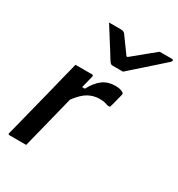

<svg xmlns="http://www.w3.org/2000/svg" viewBox="-195 -964 1011 1090"><g transform="rotate(30 310.5 -418.5)"><path d="M408 -635H339Q332 -635 327 -639Q322 -643 313 -657Q308 -666 295 -686.5Q282 -707 265 -734Q248 -761 231 -788Q214 -815 200 -837H278Q296 -837 305 -826Q313 -815 332.5 -788Q352 -761 382 -720H389Q437 -759 470.5 -787Q504 -815 532 -837H612Q623 -837 621 -828Q620 -824 615.5 -819.5Q611 -815 594 -800Q579 -787 553.5 -764Q528 -741 499.5 -716Q471 -691 446.5 -669Q422 -647 408 -635ZM140 0H31Q20 0 23 -11Q25 -17 33 -48.5Q41 -80 53 -128Q65 -176 79 -231Q93 -286 106.5 -339.5Q120 -393 130 -435Q138 -466 144.5 -491.5Q151 -517 155 -534H263Q274 -534 271 -523Q267 -507 262 -486.5Q257 -466 251 -443H269Q296 -494 330 -519Q364 -544 412 -544Q434 -544 447.5 -539.5Q461 -535 466 -530Q470 -526 469 -520Q462 -495 457 -473Q452 -451 444 -425H427Q417 -429 404 -432Q391 -435 371 -435Q333 -435 299 -416.5Q265 -398 227 -347Q206 -264 183 -171.5Q160 -79 140 0Z"/></g></svg>

Font: Recursive Sn Lnr St Med
Style: Italic
Weight: 500
Italic angle: -15°
Version: Version 1.079;hotconv 1.0.112;makeotfexe 2.5.65598; ttfautoh